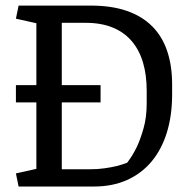

<svg xmlns="http://www.w3.org/2000/svg" viewBox="-20 -681 705 701"><path d="M38.1 -370.1H112.8V-596.2L38.1 -612.8L47.9 -660.6H311.5Q386.7 -660.6 442.6 -641.4Q498.5 -622.1 535.4 -585.2Q572.3 -548.3 590.3 -494.9Q608.4 -441.4 608.4 -373.5V-335.4Q608.4 -258.8 589.1 -196.8Q569.8 -134.8 533.2 -91.1Q496.6 -47.4 443.6 -23.7Q390.6 0 322.8 0H47.9L38.1 -47.9L112.8 -64.5V-307.1H38.1ZM205.6 -597.7V-370.1H347.2V-307.1H205.6V-63H308.6Q337.9 -63 362.8 -66.7Q387.7 -70.3 405.8 -74.7Q426.8 -80.1 444.3 -86.9Q463.9 -112.3 480 -145.5Q493.2 -173.8 504.4 -213.6Q515.6 -253.4 515.6 -303.7V-349.6Q515.6 -407.2 502 -453.1Q488.3 -499 460.7 -531.2Q433.1 -563.5 391.1 -580.6Q349.1 -597.7 292.5 -597.7Z"/></svg>

Font: Noticia Text
Style: Regular
Weight: 400
Designer: JM Sole
Foundry: JM Sole
Version: Version 1.003